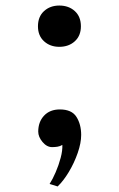

<svg xmlns="http://www.w3.org/2000/svg" viewBox="-20 -536 430 693"><path d="M273 -49Q273 -20 260.5 16Q248 52 228.5 84.5Q209 117 188 137L159 128Q170 111 181 85.5Q192 60 199 33.5Q206 7 205 -13Q197 -8 187.5 -6.5Q178 -5 168 -5Q149 -5 133.5 -23.5Q118 -42 118 -61Q118 -96 139 -118.5Q160 -141 196 -141Q239 -141 256 -114Q273 -87 273 -49ZM272 -441Q272 -407 250 -387Q228 -367 194 -367Q161 -367 139 -387Q117 -407 117 -441Q117 -476 139 -496Q161 -516 194 -516Q228 -516 250 -496Q272 -476 272 -441Z"/></svg>

Font: Kaisei Decol
Style: Bold
Weight: 700
Designer: Font-Kai, 金井和夫
Foundry: KAZUO KANAI
Version: Version 5.003